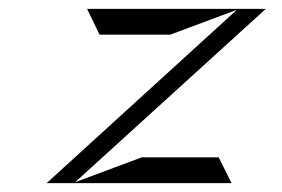

<svg xmlns="http://www.w3.org/2000/svg" viewBox="-20 -441 634 432"><path d="M85 -29H501L472 -87H299L149 -31L578 -421H176L204 -363H363L513 -419Z"/></svg>

Font: Charger Static
Style: Obl
Weight: 1000
Designer: Jasper
Foundry: KineticPlasma Fonts/Cannot Into Space Fonts
Version: Version 1.1